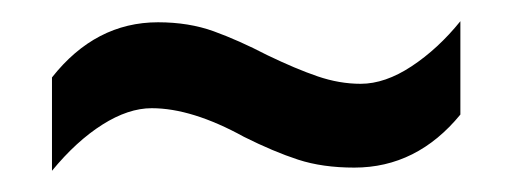

<svg xmlns="http://www.w3.org/2000/svg" viewBox="-20 -443 483 181"><path d="M210 -314Q161 -341 123 -341Q101 -341 76.5 -325.5Q52 -310 29 -282V-370Q70 -422 129 -422Q158 -422 181.5 -413.5Q205 -405 232 -391Q259 -378 279.5 -371Q300 -364 320 -364Q343 -364 368 -380.5Q393 -397 414 -423V-335Q373 -285 314 -285Q284 -285 261 -292.5Q238 -300 210 -314Z"/></svg>

Font: Noto Sans Ethiopic ExtraCondensed Medium
Style: Regular
Weight: 500
Width: 2
Designer: Monotype Design Team
Foundry: Monotype Imaging Inc.
Version: Version 2.102; ttfautohint (v1.8.4.7-5d5b)